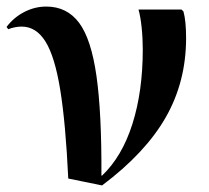

<svg xmlns="http://www.w3.org/2000/svg" viewBox="-23 -545 638 585"><path d="M288 20 185 -1Q177 -170 160.5 -271.5Q144 -373 115.5 -418.5Q87 -464 43 -464Q23 -464 2 -456L-3 -463Q19 -492 51 -508.5Q83 -525 118 -525Q181 -525 218 -475.5Q255 -426 271 -313Q287 -200 286 -10H288Q349 -68 380.5 -167.5Q412 -267 412 -394Q412 -429 408.5 -462Q405 -495 399 -516H530L536 -510Q544 -481 544 -429Q544 -296 482 -187.5Q420 -79 288 20Z"/></svg>

Font: Literata 72pt SemiBold
Style: Regular
Weight: 600
Designer: Latin by Veronika Burian and Jose Scaglione. Greek by Irene Vlachou. Cyrillic by Vera Evstafieva.
Foundry: TypeTogether
Version: Version 3.002